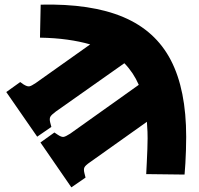

<svg xmlns="http://www.w3.org/2000/svg" viewBox="-20 -579 856 826"><path d="M287 227 154 34 214 -9 229 1Q244 11 253 10Q262 9 282 -4L577 -214Q554 -267 515 -307L220 -99Q201 -85 196.5 -76.5Q192 -68 196 -52L201 -33L140 9L7 -183L67 -226L81 -216Q97 -206 106 -207.5Q115 -209 134 -222L368 -388Q323 -401 269 -408.5Q215 -416 152 -417L155 -559Q372 -564 510.5 -505.5Q649 -447 715 -320Q781 -193 781 10Q781 38 780 67.5Q779 97 777.5 124Q776 151 774 172L609 170Q610 149 611.5 120Q613 91 614 62.5Q615 34 615 16Q615 6 614.5 -12Q614 -30 612 -55L367 119Q348 132 343.5 140.5Q339 149 343 165L348 185Z"/></svg>

Font: Literata 18pt Black
Style: Regular
Weight: 900
Designer: Latin by Veronika Burian and Jose Scaglione. Greek by Irene Vlachou. Cyrillic by Vera Evstafieva.
Foundry: TypeTogether
Version: Version 3.103;gftools[0.9.29]